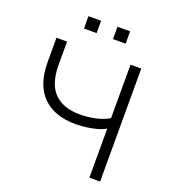

<svg xmlns="http://www.w3.org/2000/svg" viewBox="-156 -1007 1015 1126"><g transform="rotate(20 351.0 -444.0)"><path d="M531 0V-306Q509 -293 478.5 -284.5Q448 -276 413.5 -271.5Q379 -267 346 -267Q214 -267 141.5 -339.5Q69 -412 69 -554V-705H135V-561Q135 -441 191 -385Q247 -329 350 -329Q396 -329 443.5 -338.5Q491 -348 531 -371V-705H598V0ZM383 -811V-888H462V-811ZM202 -811V-888H281V-811Z"/></g></svg>

Font: Nunito Sans 9pt Light
Style: Regular
Weight: 300
Version: Version 3.101;gftools[0.9.27]